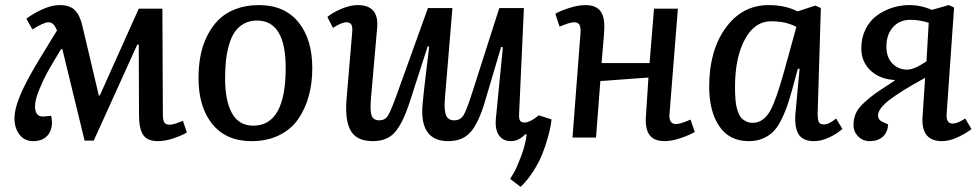

<svg xmlns="http://www.w3.org/2000/svg" viewBox="-20 -543 3866 758"><path d="M350.1 12.2H314L226.1 -349.1H221.2Q188.5 -295.9 169.9 -262.7Q151.4 -229.5 134.8 -189Q118.2 -148.4 118.2 -123Q118.2 -104.5 125.7 -93.5Q133.3 -82.5 150.9 -83L182.1 -85.9Q191.4 -41.5 172.1 -13.7Q152.8 14.2 110.8 14.2Q76.7 14.2 56.9 -11.7Q37.1 -37.6 37.1 -76.2Q37.1 -138.2 105 -256.8Q119.6 -283.2 137.5 -312.5Q155.3 -341.8 175.5 -374.5Q195.8 -407.2 205.1 -422.9Q198.2 -439 190.7 -447Q183.1 -455.1 170.9 -455.1Q153.3 -455.1 107.9 -426.8L84 -469.2Q112.8 -490.7 148.7 -506.8Q184.6 -522.9 215.8 -522.9Q256.3 -522.9 276.1 -502.4Q295.9 -481.9 305.2 -440.9L370.1 -166H374L527.8 -508.8H621.1L623 -89.8Q623 -68.8 628.7 -59.8Q634.3 -50.8 648.9 -50.8Q653.8 -50.8 658.7 -51.5Q663.6 -52.2 669.4 -54Q675.3 -55.7 679 -57.1Q682.6 -58.6 690.4 -61.5Q698.2 -64.5 702.1 -65.9L717.8 -20Q694.8 -6.8 663.3 3.7Q631.8 14.2 604 14.2Q561.5 14.2 545.2 -10.5Q528.8 -35.2 528.8 -87.9L527.8 -367.2H522Z M763.7 -234.9Q763.7 -281.2 771.5 -322.5Q779.3 -363.8 797.6 -400.9Q815.9 -438 842.8 -464.8Q869.6 -491.7 910.4 -507.3Q951.2 -522.9 1002 -522.9Q1103 -522.9 1158 -455.6Q1212.9 -388.2 1212.9 -273.9Q1212.9 -214.8 1199.2 -164.6Q1185.5 -114.3 1157.7 -73.5Q1129.9 -32.7 1082.5 -9.3Q1035.2 14.2 972.7 14.2Q873 14.2 818.4 -53Q763.7 -120.1 763.7 -234.9ZM980 -46.9Q1107.9 -46.9 1107.9 -274.9Q1107.9 -461.9 994.6 -461.9Q964.8 -461.9 942.1 -449Q919.4 -436 905.8 -415.3Q892.1 -394.5 883.5 -363.8Q875 -333 871.8 -301.5Q868.7 -270 868.7 -231.9Q868.7 -145.5 895.8 -96.2Q922.9 -46.9 980 -46.9Z M1272.5 -476.1Q1291.5 -492.7 1327.1 -507.8Q1362.8 -522.9 1392.1 -522.9Q1475.6 -522.9 1469.2 -436L1444.3 -151.9Q1440.4 -104 1447.5 -85.9Q1454.6 -67.9 1477.5 -67.9Q1499.5 -67.9 1510.7 -85.2Q1522 -102.5 1542 -157.2Q1547.4 -171.9 1550.3 -180.2L1669.4 -511.2H1766.1L1736.3 -151.9Q1732.9 -105.5 1741.5 -86.7Q1750 -67.9 1773.4 -67.9Q1798.3 -67.9 1810.8 -89.4Q1823.2 -110.8 1845.2 -180.2L1951.2 -511.2H2048.3L2029.3 -92.8Q2028.3 -74.7 2033.2 -66.9Q2038.1 -59.1 2050.3 -59.1Q2061.5 -59.1 2077.4 -67.4Q2093.3 -75.7 2106.4 -87.9L2157.2 -71.8Q2156.7 -63 2153.6 -45.2Q2150.4 -27.3 2141.6 4.2Q2132.8 35.6 2120.1 67.1Q2107.4 98.6 2085 133.8Q2062.5 168.9 2035.2 194.8L1994.1 163.1Q2000 154.3 2009.3 138.2Q2018.6 122.1 2036.4 76.2Q2054.2 30.3 2059.1 -12.2L2054.2 -13.2Q2026.9 14.2 1997.6 14.2Q1966.3 14.2 1950.2 -8.1Q1934.1 -30.3 1937.5 -73.2L1965.3 -356L1958.5 -357.9L1893.6 -139.2Q1869.1 -57.6 1837.9 -21.7Q1806.6 14.2 1749.5 14.2Q1634.8 14.2 1648.4 -132.8Q1651.9 -172.4 1661.9 -254.9Q1671.9 -337.4 1674.3 -358.9L1668.5 -359.9L1597.2 -139.2Q1570.3 -57.1 1539.6 -21.5Q1508.8 14.2 1452.1 14.2Q1388.7 14.2 1365 -26.4Q1341.3 -66.9 1348.1 -150.9L1370.1 -412.1Q1372.6 -434.6 1367.7 -444.8Q1362.8 -455.1 1347.2 -455.1Q1329.6 -455.1 1294.4 -433.1Z M2540 -236.8 2350.1 -223.1 2333 0H2240.2L2272 -416Q2272.9 -437 2267.1 -446Q2261.2 -455.1 2246.1 -455.1Q2240.2 -455.1 2232.4 -453.1Q2224.6 -451.2 2220 -449.7Q2215.3 -448.2 2203.6 -443.6Q2191.9 -439 2189 -438L2172.4 -488.8Q2191.9 -500 2227.3 -511.5Q2262.7 -522.9 2291 -522.9Q2334 -522.9 2351.6 -497.6Q2369.1 -472.2 2365.2 -420.9Q2364.3 -398.9 2360.1 -355.2Q2356 -311.5 2355 -293.9H2544.4L2562 -508.8H2656.2L2623 -91.8Q2620.1 -53.2 2649.4 -53.2Q2666 -53.2 2706.1 -70.8L2723.1 -22Q2702.6 -9.8 2667.2 2.2Q2631.8 14.2 2604 14.2Q2561 14.2 2543.5 -11.2Q2525.9 -36.6 2530.3 -87.9Z M3208 -95.2Q3208 -70.8 3212.6 -61.3Q3217.3 -51.8 3232.9 -51.8Q3252.9 -51.8 3280.8 -75.2L3305.7 -34.2Q3286.6 -16.1 3254.6 -1Q3222.7 14.2 3193.8 14.2Q3170.9 14.2 3155.3 6.8Q3139.6 -0.5 3131.8 -14.6Q3124 -28.8 3121.3 -46.4Q3118.7 -64 3119.6 -86.9L3136.7 -271L3129.9 -272L3107.9 -190.9Q3096.2 -148.4 3085.7 -119.1Q3075.2 -89.8 3060.8 -62.7Q3046.4 -35.6 3029.3 -20Q3012.2 -4.4 2989 4.9Q2965.8 14.2 2936 14.2Q2859.4 14.2 2819.6 -44.7Q2779.8 -103.5 2779.8 -201.2Q2779.8 -343.3 2845 -433.1Q2910.2 -522.9 3014.6 -522.9Q3080.1 -522.9 3128.9 -498L3198.7 -521L3220.7 -511.2ZM2951.7 -58.1Q2993.7 -58.1 3021 -106Q3043 -145 3075.7 -261.2Q3079.1 -273.9 3086.4 -300.8Q3089.4 -311 3090.8 -315.9L3124 -437Q3082.5 -459 3024.9 -459Q2959 -459 2920.4 -387Q2881.8 -314.9 2881.8 -200.2Q2881.8 -184.6 2882.1 -174.6Q2882.3 -164.6 2883.8 -148.2Q2885.3 -131.8 2887.7 -120.8Q2890.1 -109.9 2895.3 -96.9Q2900.4 -84 2907.7 -76.4Q2915 -68.8 2926.3 -63.5Q2937.5 -58.1 2951.7 -58.1Z M3632.3 -235.8Q3533.7 -181.6 3490 -147.5Q3446.3 -113.3 3446.3 -86.9Q3446.3 -70.3 3463.4 -62L3486.3 -51.8Q3484.4 -20 3464.8 -2.9Q3445.3 14.2 3413.6 14.2Q3386.7 14.2 3368.2 -4.2Q3349.6 -22.5 3349.6 -49.8Q3349.6 -74.7 3358.9 -95.7Q3368.2 -116.7 3392.8 -138.9Q3417.5 -161.1 3434.3 -173.1Q3451.2 -185.1 3492.7 -211.9Q3496.1 -214.4 3498 -215.6Q3500 -216.8 3502.9 -218.8Q3505.9 -220.7 3508.3 -222.2L3513.7 -227.1Q3453.6 -230 3417 -264.4Q3380.4 -298.8 3380.4 -352.1Q3380.4 -394 3397 -427.5Q3413.6 -460.9 3441.2 -481.2Q3468.8 -501.5 3501.7 -512.2Q3534.7 -522.9 3569.3 -522.9Q3616.7 -522.9 3658.7 -503.9L3725.6 -522.9L3746.6 -513.2L3717.3 -94.2Q3714.4 -55.2 3740.7 -55.2Q3760.7 -55.2 3790.5 -75.2L3815.4 -33.2Q3790.5 -14.6 3758.8 -0.2Q3727.1 14.2 3698.7 14.2Q3613.3 14.2 3622.6 -87.9ZM3646.5 -453.1Q3609.4 -464.8 3574.7 -464.8Q3531.7 -464.8 3505.6 -436Q3479.5 -407.2 3479.5 -358.9Q3479.5 -316.4 3503.2 -292.2Q3526.9 -268.1 3561.5 -268.1Q3589.4 -268.1 3637.7 -300.8Z"/></svg>

Font: Literata Book Medium
Style: Italic
Weight: 500
Italic angle: -3°
Designer: Latin by Veronika Burian and Jose Scaglione. Greek by Irene Vlachou. Cyrillic by Vera Evstafieva
Foundry: TypeTogether
Version: Version 1.003;PS 001.003;hotconv 1.0.88;makeotf.lib2.5.64775